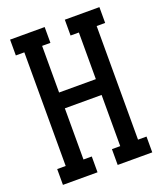

<svg xmlns="http://www.w3.org/2000/svg" viewBox="-136 -824 772 913"><g transform="rotate(-20 250.0 -367.5)"><path d="M24 0V-80H67V-655H24V-735H199V-655H157V-419H343V-655H301V-735H476V-655H433V-80H476V0H301V-80H343V-339H157V-80H199V0Z"/></g></svg>

Font: Iosevka Slab Medium
Style: Regular
Weight: 500
Monospace: yes
Designer: Belleve Invis
Foundry: Belleve Invis
Version: Version 11.1.1; ttfautohint (v1.8.3)